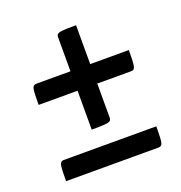

<svg xmlns="http://www.w3.org/2000/svg" viewBox="-96 -582 611 649"><g transform="rotate(-20 209.5 -257.0)"><path d="M34 -15ZM369 -289H246V-165Q246 -154 232 -151.5Q218 -149 175 -149V-289H35Q35 -332 37.5 -345.5Q40 -359 52 -359H175V-483Q175 -494 189 -496.5Q203 -499 246 -499V-359H385Q385 -317 382.5 -303Q380 -289 369 -289ZM51 -85H384Q384 -43 381.5 -29Q379 -15 368 -15H34Q34 -58 36.5 -71.5Q39 -85 51 -85Z"/></g></svg>

Font: Yanone Kaffeesatz
Style: Regular
Weight: 400
Designer: Yanone (Cyrillic: Daniel Pouzeot & Huerta Tipografica)
Foundry: Yanone
Version: Version 1.100;PS 001.100;hotconv 1.0.70;makeotf.lib2.5.58329